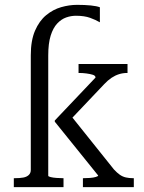

<svg xmlns="http://www.w3.org/2000/svg" viewBox="-20 -772 593 792"><path d="M532 0H322V-37H325Q337 -37 351 -38Q365 -39 375 -42Q385 -45 385 -48L206 -270V-275L374 -452Q374 -460 363 -463.5Q352 -467 336.5 -469Q321 -471 308 -471H304V-508H506V-471H504Q487 -471 471 -466Q455 -461 440 -451Q425 -441 410 -425L262 -269L266 -303L450 -73Q463 -59 474.5 -51Q486 -43 499.5 -40Q513 -37 528 -37H532ZM107 -544Q107 -605 124.5 -645.5Q142 -686 170.5 -709.5Q199 -733 232.5 -742.5Q266 -752 298 -752Q330 -752 354.5 -749.5Q379 -747 392 -742V-680Q375 -690 351.5 -698.5Q328 -707 293 -707Q273 -707 253 -700Q233 -693 216 -675Q199 -657 189 -625Q179 -593 179 -543V-47Q179 -44 189 -41.5Q199 -39 213.5 -38Q228 -37 239 -37H242V0H37V-37H42Q61 -37 75.5 -39.5Q90 -42 98.5 -50Q107 -58 107 -71Z"/></svg>

Font: Roboto Serif 28pt Condensed Light
Style: Regular
Weight: 300
Width: 3
Designer: Greg Gazdowicz
Foundry: Commercial Type
Version: Version 1.008